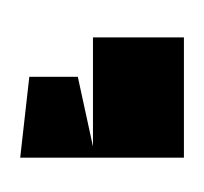

<svg xmlns="http://www.w3.org/2000/svg" viewBox="-26 -14 202 190"><g transform="rotate(-90 75.0 81.0)"><path d="M94 9V57L25 72H133V162H14V0Z"/></g></svg>

Font: Banana Brick
Style: Regular
Weight: 400
Designer: artmaker
Foundry: artmaker
Version: Version 4.000 2011 initial release